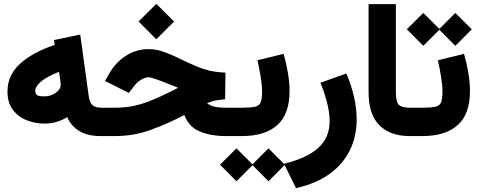

<svg xmlns="http://www.w3.org/2000/svg" viewBox="-20 -703 2467 992"><path d="M18.6 -230.5Q18.6 -313.5 82.8 -372.8Q147 -432.1 262.7 -471.2L258.8 -496.1L394.5 -524.4L438.5 -205.6Q442.9 -173.8 457.8 -160.2Q472.7 -146.5 501.5 -146.5H516.6V0H499.5Q371.6 0 327.1 -97.7Q273.4 -64.5 210.4 -64.5Q161.6 -64.5 117.7 -81.8Q73.7 -99.1 46.1 -136Q18.6 -172.9 18.6 -230.5ZM284.7 -332Q214.4 -303.2 188.2 -278.3Q162.1 -253.4 162.1 -236.3Q162.1 -220.7 170.2 -212.9Q178.2 -205.1 207.5 -205.1Q242.7 -205.1 268.1 -223.4Q293.5 -241.7 293.5 -264.6Q293.5 -276.4 292 -288.1Z M695.8 -591.8 787.6 -683.1 879.4 -591.8 787.6 -500ZM1143.1 -190.4Q1115.2 -187.5 1097.2 -184.6Q1079.1 -181.6 1050.3 -170.4Q1056.2 -162.6 1078.9 -154.5Q1101.6 -146.5 1149.9 -146.5H1176.3V0H1147.9Q1068.4 0 1011.2 -24.2Q954.1 -48.3 932.6 -108.9Q848.1 -64.5 759.8 -32.2Q671.4 0 575.2 0H497.1V-146.5H576.7Q628.4 -146.5 673.8 -156.5Q719.2 -166.5 765.9 -185.8Q812.5 -205.1 867.2 -232.4L900.4 -249.5Q893.1 -252.4 885.7 -255.6Q878.4 -258.8 868.7 -262.2Q766.6 -303.7 748.5 -303.7Q730.5 -303.7 709.7 -291.5Q689 -279.3 673.8 -259.3L645.5 -223.1L522.5 -284.7L545.4 -324.7Q578.1 -381.3 631.3 -415.3Q684.6 -449.2 749 -449.2Q786.6 -449.2 826.2 -435.1Q865.7 -420.9 909.7 -399.4Q953.6 -377.9 984.9 -364.5Q1016.1 -351.1 1041 -343.8Q1065.9 -336.4 1090.3 -332.8Q1114.7 -329.1 1145 -327.6Z M1445.3 -424.8Q1458 -381.8 1467 -329.6Q1476.1 -277.3 1476.1 -232.4Q1476.1 -113.3 1412.6 -56.6Q1349.1 0 1229.5 0H1156.7V-146.5H1229.5Q1274.9 -146.5 1297.1 -151.4Q1319.3 -156.2 1326.7 -174.1Q1334 -191.9 1334 -231Q1334 -264.2 1326.2 -310.3Q1318.4 -356.4 1310.1 -391.6ZM1116.7 147.9 1201.7 63.5 1284.7 146 1367.2 63.5 1452.1 148.4 1367.2 233.4 1284.7 150.4 1201.7 233.4Z M1769.5 -323.2Q1793.5 -268.6 1808.1 -207Q1822.8 -145.5 1822.8 -84.5Q1822.8 0 1788.6 71.3Q1754.4 142.6 1685.1 193.8Q1615.7 245.1 1509.3 269L1447.3 143.1Q1565.9 114.3 1624.5 61Q1683.1 7.8 1683.1 -76.7Q1683.1 -121.6 1669.2 -175.3Q1655.3 -229 1635.3 -275.4Z M2108.4 0H2096.2Q1996.1 0 1940.2 -55.9Q1884.3 -111.8 1884.3 -227.1V-681.6H2025.4V-226.6Q2025.4 -174.8 2041.5 -160.6Q2057.6 -146.5 2096.2 -146.5H2108.4Z M2377.4 -424.8Q2390.1 -381.8 2399.2 -329.6Q2408.2 -277.3 2408.2 -232.4Q2408.2 -113.3 2344.7 -56.6Q2281.2 0 2161.6 0H2088.9V-146.5H2161.6Q2207 -146.5 2229.2 -151.4Q2251.5 -156.2 2258.8 -174.1Q2266.1 -191.9 2266.1 -231Q2266.1 -264.2 2258.3 -310.3Q2250.5 -356.4 2242.2 -391.6ZM2082 -551.8 2167 -636.2 2250 -553.7 2332.5 -636.2 2417.5 -551.3 2332.5 -466.3 2250 -549.3 2167 -466.3Z"/></svg>

Font: Vazir Black FD-WOL
Style: Black-FD-WOL
Weight: 900
Designer: Saber Rastikerdar
Foundry: Saber Rastikerdar
Version: Version 30.0.0